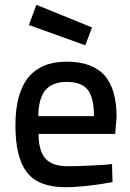

<svg xmlns="http://www.w3.org/2000/svg" viewBox="-20 -766 541 797"><path d="M261 -76Q295 -76 341 -78Q387 -80 416 -82L445 -85L447 -10Q333 11 248 11Q138 10 91 -51.5Q44 -113 44 -246Q44 -510 257 -510Q362 -510 413 -454Q464 -398 464 -279L458 -210H140Q140 -141 168 -108.5Q196 -76 261 -76ZM139 -284H370Q370 -361 344 -393.5Q318 -426 257 -426Q198 -426 169 -392.5Q140 -359 139 -284ZM131 -746 362 -652 334 -578 100 -662Z"/></svg>

Font: TypoPRO Titillium Text
Style: 600 wt
Weight: 600
Designer: Accademia di Belle Arti di Urbino and others
Foundry: Accademia di Belle Arti di Urbino and others.
Version: Version 25.000